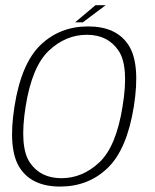

<svg xmlns="http://www.w3.org/2000/svg" viewBox="-20 -698 582 723"><path d="M206.5 4.5Q312.5 4.5 385.2 -65.2Q458 -135 484 -297Q509.5 -458.5 463.8 -528.5Q418 -598.5 312 -598.5Q205.5 -598.5 132.8 -528.8Q60 -459 34.5 -297Q9 -135.5 54.8 -65.5Q100.5 4.5 206.5 4.5ZM211.5 -27Q132 -27 92.2 -86.2Q52.5 -145.5 76.5 -297Q100.5 -447.5 164 -507.2Q227.5 -567 307 -567Q386 -567 426.2 -507.5Q466.5 -448 441.5 -297Q417.5 -146 354 -86.5Q290.5 -27 211.5 -27ZM263 -614H292L378 -678.5H339.5Z"/></svg>

Font: Anybody UltraCondensed Thin ExtraLight
Style: Italic
Weight: 250
Italic angle: -10°
Version: Version 1.111